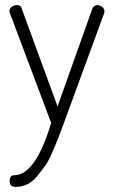

<svg xmlns="http://www.w3.org/2000/svg" viewBox="-20 -499 448 754"><path d="M181 -16 19 -447Q17 -453 17 -455Q17 -465 26 -472Q35 -479 46 -479Q62 -479 65 -466L206 -81L343 -466Q350 -479 362 -479Q372 -479 381 -472Q390 -465 390 -455Q390 -450 389 -447L231 -16Q216 24 210 40Q204 56 188 93.5Q172 131 159 149.5Q146 168 127 191.5Q108 215 86.5 225Q65 235 41 235Q18 235 18 212Q18 189 36 189Q119 189 181 -16Z"/></svg>

Font: Dosis
Style: Light
Weight: 300
Designer: Edgar Tolentino, Pablo Impallari, Igino Marini
Foundry: Edgar Tolentino, Pablo Impallari, Igino Marini
Version: Version 1.007